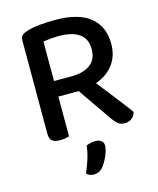

<svg xmlns="http://www.w3.org/2000/svg" viewBox="-124 -707 842 1023"><g transform="rotate(-15 297.0 -195.5)"><path d="M190 -2Q182 1 169 3.5Q156 6 140 6Q109 6 95.5 -5.5Q82 -17 82 -44V-560Q82 -577 91.5 -586.5Q101 -596 118 -601Q149 -612 192 -616Q235 -620 278 -620Q408 -620 471.5 -567.5Q535 -515 535 -420Q535 -354 500.5 -307.5Q466 -261 402 -238Q426 -208 449 -178.5Q472 -149 492.5 -122.5Q513 -96 529.5 -74.5Q546 -53 556 -39Q551 -16 534 -4Q517 8 497 8Q473 8 459 -3.5Q445 -15 431 -35L302 -221H190ZM286 -307Q351 -307 389 -335Q427 -363 427 -420Q427 -476 388.5 -504Q350 -532 275 -532Q252 -532 229.5 -530Q207 -528 189 -525V-307ZM315 207Q296 229 266 229Q240 229 226 213Q242 177 253.5 139.5Q265 102 268 70Q292 59 317 59Q337 59 350 68Q363 77 363 95Q363 107 358.5 123Q354 139 347 154.5Q340 170 331.5 184Q323 198 315 207Z"/></g></svg>

Font: Baloo Tammudu 2 Medium
Style: Regular
Weight: 500
Designer: Maithili Shingre, Omkar Shende and Ek Type
Foundry: Ek Type
Version: Version 1.640;hotconv 1.0.111;makeotfexe 2.5.65597; ttfautoh